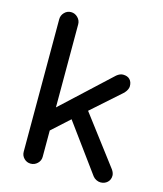

<svg xmlns="http://www.w3.org/2000/svg" viewBox="-109 -800 751 887"><g transform="rotate(15 266.0 -356.5)"><path d="M76.2 -39.1V-672.9Q76.2 -691.4 89.4 -705.1Q102.5 -718.8 121.1 -718.8Q139.6 -718.8 153.3 -705.1Q167 -691.4 167 -672.9V-275.4L397.5 -489.3Q413.1 -502 427.7 -502Q449.2 -502 460.4 -490.2Q471.7 -478.5 471.7 -458Q471.7 -442.4 455.1 -423.8L314.5 -298.8L491.2 -65.4Q501 -50.8 501 -38.1Q501 -18.6 487.8 -6.3Q474.6 5.9 455.1 5.9Q445.3 5.9 435.1 1Q424.8 -3.9 418 -12.7L251 -241.2L167 -165V-39.1Q167 -20.5 153.3 -7.3Q139.6 5.9 121.1 5.9Q102.5 5.9 89.4 -7.3Q76.2 -20.5 76.2 -39.1Z"/></g></svg>

Font: jf-openhuninn-1.0
Style: Regular
Weight: 400
Designer: [Kosugi Maru]
      Designed by Motoya company      

      [Varela Round]
      Joe Prince(Latin component); Avraham Co
Foundry: justfont CO.,LTD.
Version: 1.0